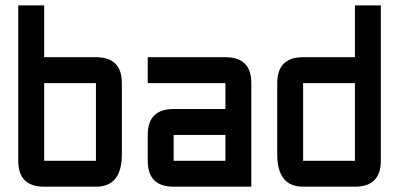

<svg xmlns="http://www.w3.org/2000/svg" viewBox="-20 -704 1505 724"><path d="M48.8 -683.6H146.5V-488.3H341.8Q439.5 -488.3 439.5 -390.6V-122.1Q439.5 0 341.8 0H146.5Q48.8 0 48.8 -97.7ZM341.8 -390.6H146.5V-97.7H341.8Z M927.7 0H634.8Q537.1 0 537.1 -97.7V-195.3Q537.1 -293 634.8 -293H830.1V-390.6H537.1V-488.3H830.1Q927.7 -488.3 927.7 -390.6ZM634.8 -97.7H830.1V-195.3H634.8Z M1416 -97.7Q1416 0 1318.4 0H1123Q1025.4 0 1025.4 -122.1V-390.6Q1025.4 -488.3 1123 -488.3H1318.4V-683.6H1416ZM1123 -97.7H1318.4V-390.6H1123Z"/></svg>

Font: BabelStone Runic Elder Futhark
Style: Regular
Weight: 400
Designer: Andrew West
Foundry: BabelStone
Version: Version 3.005 March 14, 2022